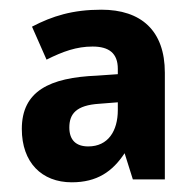

<svg xmlns="http://www.w3.org/2000/svg" viewBox="-20 -742 403 396"><path d="M189 -722C130 -722 88 -709 46 -687L76 -619C110 -636 138 -646 171 -646C205 -646 223 -632 223 -600V-589L180 -586C82 -582 25 -554 25 -476C25 -407 66 -366 128 -366C180 -366 212 -388 237 -426L254 -372H320V-592C320 -679 271 -722 189 -722ZM185 -528 223 -531V-515C223 -472 203 -440 162 -440C137 -440 123 -453 123 -479C123 -507 137 -525 185 -528Z"/></svg>

Font: Noto Sans Khmer SemiCondensed
Style: Bold
Weight: 700
Width: 4
Designer: Danh Hong and the Monotype Design Team
Foundry: Monotype Imaging Inc.
Version: Version 2.004